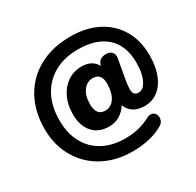

<svg xmlns="http://www.w3.org/2000/svg" viewBox="-184 -923 1322 1296"><g transform="rotate(-30 477.0 -274.5)"><path d="M496 167Q398 167 317 136Q236 105 177.5 48Q119 -9 86.5 -87.5Q54 -166 54 -262Q54 -399 111.5 -501.5Q169 -604 273 -660Q377 -716 516 -716Q638 -716 728 -669.5Q818 -623 867.5 -538.5Q917 -454 917 -339Q917 -253 892.5 -190Q868 -127 823 -92.5Q778 -58 719 -58Q618 -58 585 -140Q558 -99 522 -78.5Q486 -58 443 -58Q360 -58 314.5 -110.5Q269 -163 269 -252Q269 -325 296 -381.5Q323 -438 370.5 -470.5Q418 -503 480 -503Q562 -503 596 -441Q608 -493 664 -493Q696 -493 711 -475Q726 -457 720 -425L693 -273Q690 -253 688 -237.5Q686 -222 686 -210Q686 -181 696.5 -169Q707 -157 728 -157Q765 -157 790 -207.5Q815 -258 815 -339Q815 -474 737 -544.5Q659 -615 516 -615Q411 -615 333 -572Q255 -529 212.5 -450Q170 -371 170 -262Q170 -160 210 -86.5Q250 -13 323.5 26.5Q397 66 496 66Q553 66 602.5 53.5Q652 41 694 18Q720 6 738 13.5Q756 21 762.5 40Q769 59 761.5 80Q754 101 730 113Q685 139 625 153Q565 167 496 167ZM472 -164Q518 -164 545.5 -205.5Q573 -247 573 -318Q573 -397 507 -397Q460 -397 431.5 -357.5Q403 -318 403 -254Q403 -164 472 -164Z"/></g></svg>

Font: Nunito Black
Style: Italic
Weight: 900
Italic angle: -9°
Designer: Vernon Adams
Foundry: Vernon Adams
Version: Version 3.601; ttfautohint (v1.8.2.53-6de2)